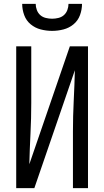

<svg xmlns="http://www.w3.org/2000/svg" viewBox="-20 -975 540 995"><path d="M64 0V-735H142V-441Q142 -362 138 -283Q134 -204 132 -124L342 -735H436V0H358V-294Q358 -373 362 -452Q366 -531 368 -611L158 0ZM250 -815Q220 -815 191 -822.5Q162 -830 139 -849Q116 -868 105.5 -896.5Q95 -925 95 -955H165Q165 -939 171 -923Q177 -907 189 -896.5Q201 -886 217.5 -882Q234 -878 250 -878Q266 -878 282.5 -882Q299 -886 311 -896.5Q323 -907 329 -923Q335 -939 335 -955H405Q405 -925 394.5 -896.5Q384 -868 361 -849Q338 -830 309 -822.5Q280 -815 250 -815Z"/></svg>

Font: Moesevka
Style: Regular
Weight: 400
Monospace: yes
Designer: Belleve Invis
Foundry: Belleve Invis
Version: Version 32.5.0; ttfautohint (v1.8.4)